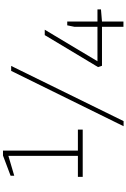

<svg xmlns="http://www.w3.org/2000/svg" viewBox="204 -1070 866 1315"><g transform="rotate(-90 637.5 -413.0)"><path d="M430 0 809 -770H843L465 0ZM1111 -1V-148H844L835 -175L1054 -540H1091L875 -179H1111V-337L1121 -386H1147V-179H1230V-155L1147 -148V-1ZM227 -280V-789L91 -749V-774L229 -826H263V-280ZM83 -280V-313H407V-280Z"/></g></svg>

Font: Exo Thin ExtraLight
Style: Regular
Weight: 250
Version: Version 2.000